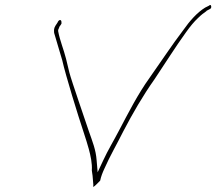

<svg xmlns="http://www.w3.org/2000/svg" viewBox="-20 -736 855 759"><path d="M199 -634C193 -624 193 -617 194 -606C203 -573 216 -534 226 -498C240 -436 288 -281 311 -212C319 -187 326 -166 331 -147C338 -121 345 -90 343 -62L346 -41C347 -31 348 -18 349 -5C349 -2 348 2 349 3C355 0 366 -12 376 -22C379 -37 385 -53 393 -70C414 -118 442 -166 468 -218C504 -287 545 -358 591 -423C633 -486 676 -554 715 -608C732 -632 748 -651 762 -664C775 -677 787 -686 796 -692V-693L811 -701C819 -705 814 -723 807 -714L791 -706C760 -687 731 -655 703 -615C661 -560 617 -493 571 -428C525 -364 488 -291 451 -221C428 -177 407 -143 388 -102L366 -55L362 -102C359 -144 346 -175 331 -218C319 -255 263 -415 254 -450L241 -504C232 -540 217 -575 210 -612C209 -617 211 -622 214 -627V-629L221 -639C223 -643 224 -644 223 -646C224 -660 213 -661 207 -646Z"/></svg>

Font: Stray Cat
Style: ExLtExtObl
Weight: 200
Version: Version 1.0